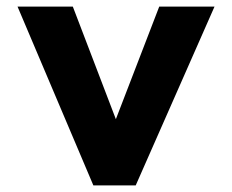

<svg xmlns="http://www.w3.org/2000/svg" viewBox="-20 -543 701 580"><path d="M390 17H262L33 -523H200L330 -183L461 -523H628Z"/></svg>

Font: SUIT Heavy
Style: Regular
Weight: 900
Designer: Sunn Youn; Korean Glyphs from Source Han Sans (Sandoll Communications; Soo-young Jang, Joo-yeon Kang)
Foundry: Sunn
Version: Version 1.006